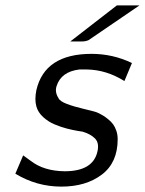

<svg xmlns="http://www.w3.org/2000/svg" viewBox="-20 -684 538 713"><path d="M37 -39 66 -107 95 -86Q143 -49 220 -48Q326 -48 342 -122Q349 -153 333 -169.5Q317 -186 287 -195L268 -198Q250 -201 228.5 -206.5Q207 -212 183 -222Q159 -232 140 -249.5Q121 -267 115 -289Q108 -314 115 -349Q146 -484 320 -484Q399 -484 470 -450L442 -383Q375 -425 302 -426H275Q207 -418 190 -364Q183 -342 197 -320Q202 -308 228.5 -298Q255 -288 291.5 -279.5Q328 -271 339 -267Q340 -267 349 -262.5Q358 -258 365 -253.5Q372 -249 382.5 -240.5Q393 -232 400 -222.5Q407 -213 412 -198.5Q417 -184 417 -167Q417 -80 358 -35.5Q299 9 208 9Q116 9 37 -39ZM241 -530 414 -664H498L309 -535Q298 -530 284 -530Z"/></svg>

Font: Coval
Style: Light Italic
Weight: 300
Foundry: Context Ltd
Version: Version 001.000